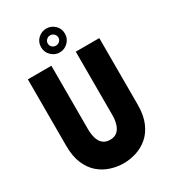

<svg xmlns="http://www.w3.org/2000/svg" viewBox="-218 -1012 1003 1131"><g transform="rotate(-30 283.0 -447.0)"><path d="M526 -248V-700H366V-270Q366 -235 357.5 -207.5Q349 -180 331 -164.5Q313 -149 283 -149Q253 -149 234.5 -164.5Q216 -180 208 -207.5Q200 -235 200 -270V-700H40V-248Q40 -176 61.5 -126Q83 -76 118.5 -46Q154 -16 197 -2.5Q240 11 283 11Q326 11 369 -2.5Q412 -16 447.5 -46Q483 -76 504.5 -126Q526 -176 526 -248ZM283 -743Q251 -743 226.5 -766.5Q202 -790 202 -824Q202 -860 226.5 -882.5Q251 -905 283 -905Q315 -905 339.5 -882.5Q364 -860 364 -824Q364 -790 339.5 -766.5Q315 -743 283 -743ZM247 -824Q247 -809 257.5 -799Q268 -789 283 -789Q298 -789 308.5 -799Q319 -809 319 -824Q319 -838 308.5 -848.5Q298 -859 283 -859Q268 -859 257.5 -848.5Q247 -838 247 -824Z"/></g></svg>

Font: Phudu
Style: Bold
Weight: 700
Version: Version 1.005;gftools[0.9.23]